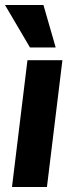

<svg xmlns="http://www.w3.org/2000/svg" viewBox="-29 -749 289 769"><path d="M19 0 81 -508H221L159 0ZM91 -559 -9 -729H145L194 -559Z"/></svg>

Font: Inclusive Sans
Style: Bold Italic
Weight: 700
Italic angle: -7°
Designer: Olivia King
Foundry: Olivia King
Version: Version 2.004